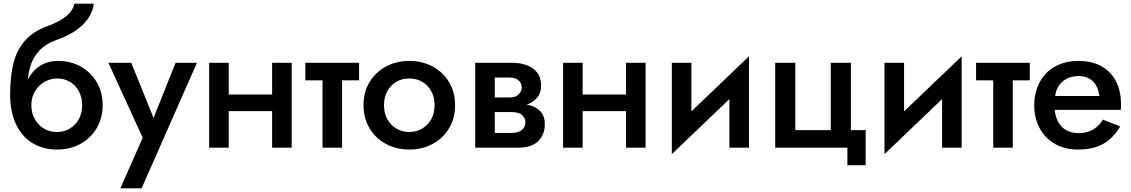

<svg xmlns="http://www.w3.org/2000/svg" viewBox="-20 -800 6127 1040"><path d="M288 -375Q327 -375 358 -357Q389 -339 407 -306Q425 -273 425 -230Q425 -187 407 -154.5Q389 -122 358 -103.5Q327 -85 288 -85Q249 -85 218 -103.5Q187 -122 168.5 -154.5Q150 -187 150 -230L35 -290Q35 -191 68 -124Q101 -57 158.5 -23.5Q216 10 288 10Q361 10 416.5 -21Q472 -52 504 -106.5Q536 -161 536 -230Q536 -300 504.5 -354Q473 -408 418.5 -439Q364 -470 293 -470ZM102 -230H150Q150 -265 162.5 -292Q175 -319 195 -337.5Q215 -356 240 -365.5Q265 -375 288 -375L293 -470Q250 -470 215 -453.5Q180 -437 154.5 -406Q129 -375 115.5 -330.5Q102 -286 102 -230ZM35 -290 140 -235 130 -340Q130 -390 143.5 -438Q157 -486 191.5 -524Q226 -562 287 -584Q342 -603 385.5 -631.5Q429 -660 456 -698Q483 -736 488 -780H383Q376 -744 341 -714Q306 -684 238 -659Q159 -630 114.5 -579Q70 -528 52.5 -456Q35 -384 35 -290Z M1047 -460H931L787 -99L838 -96L691 -460H567L753 -54L632 220H747Z M1160 -198H1512V-288H1160ZM1454 -460V0H1560V-460ZM1113 -460V0H1219V-460Z M1634 -460V-365H1925V-460ZM1727 -440V0H1833V-440Z M1949 -230Q1949 -160 1981.5 -105.5Q2014 -51 2070.5 -20.5Q2127 10 2197 10Q2268 10 2324 -20.5Q2380 -51 2412.5 -105.5Q2445 -160 2445 -230Q2445 -301 2412.5 -355Q2380 -409 2324 -439.5Q2268 -470 2197 -470Q2127 -470 2070.5 -439.5Q2014 -409 1981.5 -355Q1949 -301 1949 -230ZM2060 -230Q2060 -273 2078 -306Q2096 -339 2127 -357Q2158 -375 2197 -375Q2236 -375 2267 -357Q2298 -339 2316 -306Q2334 -273 2334 -230Q2334 -187 2316 -154.5Q2298 -122 2267 -103.5Q2236 -85 2197 -85Q2158 -85 2127 -103.5Q2096 -122 2078 -154.5Q2060 -187 2060 -230Z M2617 -240V-193H2750Q2770 -193 2784.5 -189Q2799 -185 2807.5 -177Q2816 -169 2821 -159.5Q2826 -150 2826 -137Q2826 -114 2808 -97Q2790 -80 2750 -80H2617V0H2783Q2862 0 2896.5 -36.5Q2931 -73 2931 -125Q2931 -170 2909 -195Q2887 -220 2849 -230Q2811 -240 2763 -240ZM2617 -220H2753Q2796 -220 2831.5 -232.5Q2867 -245 2889 -270.5Q2911 -296 2911 -335Q2911 -380 2889 -407.5Q2867 -435 2831.5 -447.5Q2796 -460 2753 -460H2617V-380H2740Q2771 -380 2788.5 -365Q2806 -350 2806 -327Q2806 -316 2801.5 -306Q2797 -296 2788.5 -288Q2780 -280 2768 -276Q2756 -272 2740 -272H2617ZM2554 -460V0H2660V-460Z M3077 -198H3429V-288H3077ZM3371 -460V0H3477V-460ZM3030 -460V0H3136V-460Z M4032 -360 4037 -495 3624 -100 3619 35ZM3725 -460H3619V35L3725 -88ZM4037 -495 3931 -373V0H4037Z M4589 -95V-460H4480V-95H4288V-460H4179V0H4570V95H4669V-95Z M5184 -360 5189 -495 4776 -100 4771 35ZM4877 -460H4771V35L4877 -88ZM5189 -495 5083 -373V0H5189Z M5267 -460V-365H5558V-460ZM5360 -440V0H5466V-440Z M5647 -205H6051Q6052 -214 6052 -221.5Q6052 -229 6052 -235Q6052 -308 6024.5 -360.5Q5997 -413 5945.5 -441.5Q5894 -470 5822 -470Q5757 -470 5707 -446Q5657 -422 5626.5 -379Q5596 -336 5586 -279Q5584 -267 5583 -255Q5582 -243 5582 -230Q5582 -161 5611 -106.5Q5640 -52 5693.5 -21Q5747 10 5817 10Q5880 10 5922.5 -5.5Q5965 -21 5995 -49Q6025 -77 6048 -115L5954 -152Q5941 -130 5922 -113.5Q5903 -97 5878.5 -88Q5854 -79 5822 -79Q5784 -79 5754.5 -95.5Q5725 -112 5708.5 -146Q5692 -180 5692 -230L5694 -258Q5694 -298 5710.5 -327.5Q5727 -357 5756 -372.5Q5785 -388 5821 -388Q5856 -388 5880 -374.5Q5904 -361 5917.5 -336.5Q5931 -312 5935 -280H5647Z"/></svg>

Font: Jost Medium
Style: Regular
Weight: 500
Version: Version 3.710